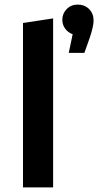

<svg xmlns="http://www.w3.org/2000/svg" viewBox="-20 -815 427 835"><path d="M80 0V-715L211 -735V0ZM387 -726Q387 -700 370 -650L347 -585H279L296 -666Q275 -674 263 -691Q251 -708 251 -729Q251 -756 270 -775.5Q289 -795 318 -795Q348 -795 367.5 -775.5Q387 -756 387 -726Z"/></svg>

Font: Radio Canada SemiBold
Style: Regular
Weight: 600
Designer: Charles Daoud, Etienne Aubert Bonn, Alexandre Saumier Demers, Jacques Le Bailly
Foundry: Radio-Canada
Version: Version 2.104; ttfautohint (v1.8.4.7-5d5b);gftools[0.9.28.de